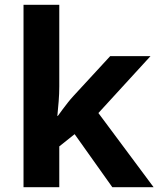

<svg xmlns="http://www.w3.org/2000/svg" viewBox="-20 -780 660 800"><path d="M227 -420Q227 -389 224.5 -358.5Q222 -328 219 -297H221Q231 -311 241.5 -325Q252 -339 263 -353Q274 -367 286 -380L439 -546H607L390 -309L620 0H448L291 -221L227 -170V0H78V-760H227Z"/></svg>

Font: Noto Sans Malayalam
Style: Regular
Weight: 400
Designer: Jelle Bosma - Monotype Design Team
Foundry: Monotype Imaging Inc.
Version: Version 2.103